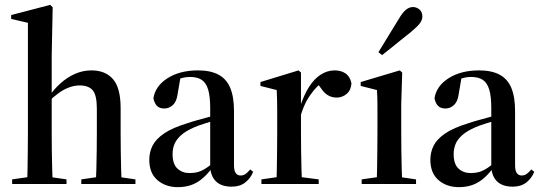

<svg xmlns="http://www.w3.org/2000/svg" viewBox="-20 -758 2228 791"><path d="M30 0V-19L121 -32H165L254 -19V0ZM91 0Q93 -24 93.5 -61.5Q94 -99 94.5 -138.5Q95 -178 95 -211V-664L26 -680V-696L187 -738L197 -728L193 -528V-366V-364V-211Q193 -178 193.5 -138.5Q194 -99 195 -61.5Q196 -24 198 0ZM315 0V-19L405 -32H449L538 -19V0ZM374 0Q376 -24 377 -61.5Q378 -99 378.5 -138.5Q379 -178 379 -211V-310Q379 -366 362 -386Q345 -406 308 -406Q287 -406 265 -398Q243 -390 221.5 -374.5Q200 -359 178 -337L173 -357H179Q201 -389 228.5 -414Q256 -439 288.5 -453.5Q321 -468 357 -468Q414 -468 445.5 -432Q477 -396 477 -312V-211Q477 -178 477.5 -138.5Q478 -99 479 -61.5Q480 -24 482 0Z M713 13Q662 13 628.5 -16Q595 -45 595 -100Q595 -131 608.5 -158Q622 -185 656.5 -208.5Q691 -232 754 -251Q771 -257 793 -263Q815 -269 842.5 -276.5Q870 -284 900 -291V-273Q855 -259 824.5 -249.5Q794 -240 779 -233Q745 -218 726 -201Q707 -184 699 -165Q691 -146 691 -123Q691 -82 711 -63.5Q731 -45 761 -45Q780 -45 796 -49.5Q812 -54 831 -66.5Q850 -79 875 -104L883 -65H853Q832 -37 810 -19.5Q788 -2 764 5.5Q740 13 713 13ZM935 11Q892 11 870 -10.5Q848 -32 846 -70V-73V-312Q846 -361 837.5 -389Q829 -417 811 -429Q793 -441 762 -441Q745 -441 729 -436.5Q713 -432 696 -426L725 -448L712 -372Q708 -340 692.5 -325.5Q677 -311 657 -311Q637 -311 626.5 -322Q616 -333 612 -353Q620 -404 670.5 -436Q721 -468 796 -468Q847 -468 880 -450.5Q913 -433 928.5 -396Q944 -359 944 -301V-78Q944 -54 951.5 -44.5Q959 -35 971 -35Q982 -35 990.5 -40.5Q999 -46 1011 -60L1023 -50Q1012 -23 990 -6Q968 11 935 11Z M1057 0V-19L1148 -32H1192L1293 -19V0ZM1118 0Q1120 -24 1120.5 -61.5Q1121 -99 1121.5 -138.5Q1122 -178 1122 -211V-249Q1122 -279 1122 -302Q1122 -325 1121.5 -345.5Q1121 -366 1120 -387L1053 -404V-420L1210 -468L1220 -459V-317V-314V-211Q1220 -178 1220.5 -138.5Q1221 -99 1222 -61.5Q1223 -24 1225 0ZM1214 -263 1201 -315H1215Q1232 -367 1253.5 -400.5Q1275 -434 1302 -451Q1329 -468 1359 -468Q1385 -468 1403.5 -455.5Q1422 -443 1428 -415Q1426 -386 1408 -371Q1390 -356 1367 -356Q1348 -356 1332 -365Q1316 -374 1302 -395L1282 -422L1315 -423Q1287 -408 1257.5 -365.5Q1228 -323 1214 -263Z M1470 0V-19L1561 -32H1605L1694 -19V0ZM1531 0Q1533 -24 1533.5 -61.5Q1534 -99 1534.5 -138.5Q1535 -178 1535 -211V-249Q1535 -294 1535 -324.5Q1535 -355 1533 -387L1466 -404V-420L1627 -468L1637 -459L1633 -330V-211Q1633 -178 1633.5 -138.5Q1634 -99 1635 -61.5Q1636 -24 1638 0ZM1539 -543Q1550 -561 1563 -582Q1576 -603 1591 -628Q1606 -653 1623 -680Q1638 -706 1652 -717.5Q1666 -729 1681 -729Q1696 -729 1708 -719Q1720 -709 1720 -690Q1720 -675 1709 -661Q1698 -647 1674 -627Q1650 -608 1629 -591Q1608 -574 1590 -559.5Q1572 -545 1554 -531Z M1871 13Q1820 13 1786.5 -16Q1753 -45 1753 -100Q1753 -131 1766.5 -158Q1780 -185 1814.5 -208.5Q1849 -232 1912 -251Q1929 -257 1951 -263Q1973 -269 2000.5 -276.5Q2028 -284 2058 -291V-273Q2013 -259 1982.5 -249.5Q1952 -240 1937 -233Q1903 -218 1884 -201Q1865 -184 1857 -165Q1849 -146 1849 -123Q1849 -82 1869 -63.5Q1889 -45 1919 -45Q1938 -45 1954 -49.5Q1970 -54 1989 -66.5Q2008 -79 2033 -104L2041 -65H2011Q1990 -37 1968 -19.5Q1946 -2 1922 5.5Q1898 13 1871 13ZM2093 11Q2050 11 2028 -10.5Q2006 -32 2004 -70V-73V-312Q2004 -361 1995.5 -389Q1987 -417 1969 -429Q1951 -441 1920 -441Q1903 -441 1887 -436.5Q1871 -432 1854 -426L1883 -448L1870 -372Q1866 -340 1850.5 -325.5Q1835 -311 1815 -311Q1795 -311 1784.5 -322Q1774 -333 1770 -353Q1778 -404 1828.5 -436Q1879 -468 1954 -468Q2005 -468 2038 -450.5Q2071 -433 2086.5 -396Q2102 -359 2102 -301V-78Q2102 -54 2109.5 -44.5Q2117 -35 2129 -35Q2140 -35 2148.5 -40.5Q2157 -46 2169 -60L2181 -50Q2170 -23 2148 -6Q2126 11 2093 11Z"/></svg>

Font: Source Serif 4 60pt SemiBold
Style: Regular
Weight: 600
Version: Version 4.004;hotconv 1.0.116;makeotfexe 2.5.65601